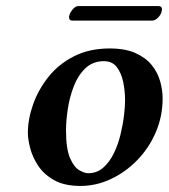

<svg xmlns="http://www.w3.org/2000/svg" viewBox="-20 -604 557 634"><path d="M72 -165Q72 -210 89 -258.5Q106 -307 139.5 -349.5Q173 -392 224 -418Q275 -444 342 -444Q394 -444 428 -428.5Q462 -413 481.5 -388.5Q501 -364 509 -335Q517 -306 517 -279Q517 -220 494.5 -167.5Q472 -115 433 -75Q394 -35 345.5 -12.5Q297 10 246 10Q192 10 158 -9.5Q124 -29 105.5 -57.5Q87 -86 79.5 -115.5Q72 -145 72 -165ZM198 -173Q198 -112 211.5 -81.5Q225 -51 242.5 -41.5Q260 -32 271 -32Q300 -32 321 -50.5Q342 -69 356 -98Q370 -127 378 -160Q386 -193 389.5 -223Q393 -253 393 -272Q393 -303 387 -332.5Q381 -362 366 -382Q351 -402 323 -402Q287 -402 262.5 -379Q238 -356 224 -320Q210 -284 204 -245Q198 -206 198 -173ZM483 -536H218Q208 -536 208 -548Q208 -551 209 -553Q211 -562 220 -573Q229 -584 239 -584H503Q515 -584 515 -572Q515 -570 514 -568Q513 -558 503 -547Q493 -536 483 -536Z"/></svg>

Font: Libertinus Serif SemiBold
Style: Italic
Weight: 600
Italic angle: -11.5°
Designer: Philipp H. Poll, Khaled Hosny
Foundry: Caleb Maclennan
Version: Version 7.051;RELEASE